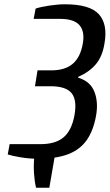

<svg xmlns="http://www.w3.org/2000/svg" viewBox="-20 -730 511 895"><path d="M148 145Q141 116 138.5 78Q136 40 140 0L241 -35L210 145ZM156 10Q117 10 77.5 3.5Q38 -3 16 -10L25 -58H168Q239 -58 276.5 -90Q314 -122 327 -192Q340 -264 313.5 -296Q287 -328 216 -328H143L155 -402H219Q283 -402 319 -432.5Q355 -463 366 -527Q376 -583 350.5 -612.5Q325 -642 261 -642H137L146 -690Q170 -698 210.5 -704Q251 -710 283 -710Q399 -710 441 -663.5Q483 -617 467 -527Q457 -465 425.5 -429Q394 -393 345 -372L344 -368Q401 -351 420 -302.5Q439 -254 428 -192Q416 -123 385 -78Q354 -33 298.5 -11.5Q243 10 156 10Z"/></svg>

Font: Cuprum Medium
Style: Italic
Weight: 500
Italic angle: -10°
Version: Version 3.000